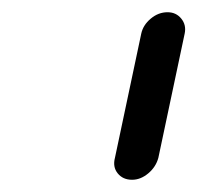

<svg xmlns="http://www.w3.org/2000/svg" viewBox="-20 -722 323 314"><path d="M211 -667Q214 -681 226.5 -691.5Q239 -702 254 -702Q268 -702 276.5 -691.5Q285 -681 282 -667L239 -464Q235 -449 222.5 -438.5Q210 -428 196 -428Q181 -428 172.5 -438.5Q164 -449 168 -464Z"/></svg>

Font: Sepalumica Med
Style: Italic
Weight: 500
Italic angle: -12°
Designer: Julieta Ulanovsky
Foundry: Julieta Ulanovsky
Version: Version 7.200